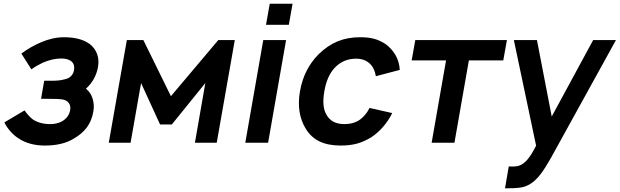

<svg xmlns="http://www.w3.org/2000/svg" viewBox="-20 -782 3395 1052"><path d="M204 -550Q269 -578 331 -578Q421 -578 472 -540.5Q501 -517.5 512.5 -484.8Q524 -452 516.5 -412.5Q503.5 -344 451 -296Q477 -276 487.5 -241Q498 -206 491.5 -171Q482.5 -119.5 455.8 -83.8Q429 -48 383.5 -22Q322 15.5 226 15.5Q184 15.5 147.8 5.8Q111.5 -4 84.5 -22Q58 -38 36 -63.5Q14 -89 4 -111.5L114.5 -177Q136.5 -145.5 159.5 -128Q197.5 -102 256 -102Q290.5 -102 318.5 -116.5Q357.5 -138.5 364.5 -179Q368.5 -201.5 357 -217.5Q345.5 -233.5 320 -237.5Q302.5 -240.5 245 -240.5H205L222 -339.5H261.5Q305.5 -339.5 328 -346Q354 -350 368.2 -364Q382.5 -378 385.5 -398Q391.5 -433.5 365.5 -450Q346.5 -461.5 314.5 -461.5Q268 -461.5 214.5 -438.5Q199.5 -431.5 183.8 -422.5Q168 -413.5 152 -402L97 -488.5Q148.5 -526.5 204 -550Z M1266.5 -562.5 1167.5 0H1048L1105 -327L921.5 -100H857L753 -327L695.5 0H576L675 -562.5H765.5L916.5 -255L1176 -562.5Z M1583 -761.5 1562.5 -646H1437.5L1458 -761.5ZM1547.5 -562.5 1449 0H1324L1422.5 -562.5Z M2039.5 -364.5Q2032 -410 2005 -434.5Q1976 -460.5 1931 -460.5Q1860 -460.5 1813 -409.5Q1771 -364.5 1757 -281Q1742.5 -197.5 1768.5 -154Q1796.5 -102 1867.5 -102Q1917.5 -102 1953 -127Q1984.5 -150.5 2005 -190.5L2129 -162.5Q2110 -123 2079.8 -88Q2049.5 -53 2014.5 -30Q1993.5 -17.5 1974 -8.8Q1954.5 0 1935.5 5Q1897 15.5 1846.5 15.5Q1777.5 15.5 1730.5 -7.2Q1683.5 -30 1655 -77Q1603 -162.5 1623.5 -281Q1644.5 -403.5 1726.5 -485.5Q1774.5 -532.5 1829.2 -555.2Q1884 -578 1953 -578Q1998 -578 2029.5 -569.5Q2061.5 -561 2092.5 -540.5Q2125.5 -516.5 2146.5 -481Q2167.5 -445.5 2170.5 -399Z M2737.5 -451H2549L2470 0H2345L2424 -451H2235.5L2255.5 -562.5H2757.5Z M3355 -562.5 2998 84.5Q2983 110.5 2969.8 131.8Q2956.5 153 2943.5 170.2Q2930.5 187.5 2917 200.8Q2903.5 214 2888.5 224Q2860.5 242 2832.5 245.5Q2804 250 2747 250L2767.5 130Q2794.5 131.5 2811.8 128.8Q2829 126 2842.5 116.5Q2860.5 105 2876.5 84Q2884.5 74 2894.8 57.2Q2905 40.5 2917.5 16.5L2795.5 -562.5H2922L3003 -143.5L3230 -562.5Z"/></svg>

Font: Russisch Sans
Style: Bold Italic
Weight: 700
Italic angle: -10°
Designer: Michael Sharanda (font) & Cristiano Sobral (main changes)
Foundry: Michael Sharanda
Version: Version 2.00;September 8, 2020;FontCreator 13.0.0.2681 64-bi